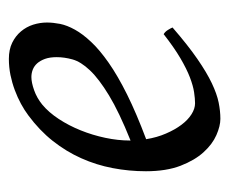

<svg xmlns="http://www.w3.org/2000/svg" viewBox="-62 -435 517 433"><g transform="rotate(90 196.5 -218.5)"><path d="M215.8 -55.2Q233.4 -69.8 248.3 -92.5Q263.2 -115.2 273.9 -141.8Q284.7 -168.5 290.8 -197.3Q296.9 -226.1 296.9 -252.9V-254.4Q232.4 -228.5 195.1 -205.8Q157.7 -183.1 138.4 -162.6Q119.1 -142.1 114 -123.5Q108.9 -105 108.9 -87.9Q108.9 -72.3 112.8 -61.5Q116.7 -50.8 122.8 -43.9Q128.9 -37.1 137 -33.9Q145 -30.8 153.8 -30.8Q166 -30.8 183.3 -36.9Q200.7 -43 215.8 -55.2ZM366.2 -289.1Q366.2 -251 359.1 -214.1Q352.1 -177.2 336.9 -143.3Q321.8 -109.4 297.9 -79.1Q273.9 -48.8 240.2 -23.9Q228.5 -15.1 214.1 -7.3Q199.7 0.5 183.3 6.6Q167 12.7 149.2 16.4Q131.3 20 112.8 20Q91.8 20 76.4 12.5Q61 4.9 50.8 -7.3Q40.5 -19.5 35.6 -34.9Q30.8 -50.3 30.8 -65.9Q30.8 -79.6 33.9 -95.5Q37.1 -111.3 46.9 -128.9Q56.6 -146.5 74.5 -165.5Q92.3 -184.6 121.6 -205.1Q150.9 -225.6 193.1 -246.6Q235.4 -267.6 293.9 -289.6Q290 -314 281.2 -334.2Q272.5 -354.5 261.5 -369.1Q250.5 -383.8 237.8 -391.8Q225.1 -399.9 212.9 -399.9Q202.6 -399.9 188 -397.7Q173.3 -395.5 154.3 -388.2Q135.3 -380.9 111.1 -366.7Q86.9 -352.5 57.1 -329.1Q51.8 -332 47.6 -338.6Q43.5 -345.2 42 -349.1Q82 -383.8 112.8 -405Q143.6 -426.3 167.7 -437.7Q191.9 -449.2 211.2 -453.1Q230.5 -457 248 -457Q264.2 -457 284.7 -448Q305.2 -439 323.2 -419.2Q341.3 -399.4 353.8 -367.2Q366.2 -335 366.2 -289.1Z"/></g></svg>

Font: Gentium
Style: Italic
Weight: 400
Italic angle: -7°
Designer: J. Victor Gaultney
Version: Version 1.02; 2005; OFL release